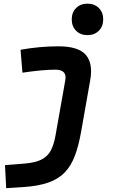

<svg xmlns="http://www.w3.org/2000/svg" viewBox="-20 -776 626 1031"><path d="M13.2 234.4 6.8 110.8 114.3 102.1Q171.4 97.2 204.1 80.1Q236.8 63 253.4 31Q270 -1 278.3 -49.8L330.6 -345.2Q340.8 -401.9 277.8 -401.9Q209 -401.9 100.6 -385.7L90.3 -508.8Q193.4 -527.3 293.5 -527.3Q400.9 -527.3 440.7 -481.4Q480.5 -435.5 464.4 -345.2L415 -65.4Q401.9 7.8 381.8 61Q361.8 114.3 327.9 149.7Q293.9 185.1 240.2 204.1Q186.5 223.1 106 228.5ZM449.7 -587.4Q412.1 -587.4 388.7 -610.8Q365.2 -634.3 365.2 -671.9Q365.2 -709.5 388.7 -732.9Q412.1 -756.3 449.7 -756.3Q487.3 -756.3 510.7 -732.9Q534.2 -709.5 534.2 -671.9Q534.2 -634.3 510.7 -610.8Q487.3 -587.4 449.7 -587.4Z"/></svg>

Font: Cascadia Mono
Style: Bold Italic
Weight: 700
Italic angle: -10°
Monospace: yes
Designer: Aaron Bell
Foundry: Saja Typeworks
Version: Version 2404.023; ttfautohint (v1.8.4)